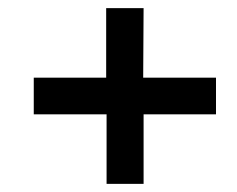

<svg xmlns="http://www.w3.org/2000/svg" viewBox="-20 -536 583 472"><path d="M333 -255V-84H242V-255H63V-345H241V-516H333L332 -345H511V-255Z"/></svg>

Font: Taylor Sans Upright Semi Bold
Style: Regular
Weight: 600
Italic angle: -8°
Designer: Natanael Gama
Version: Version 1.001 September 8, 2015